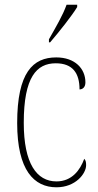

<svg xmlns="http://www.w3.org/2000/svg" viewBox="-20 -786 417 816"><path d="M188 -619V-606H193C231 -650 287 -721 308 -756V-766H263C247 -721 218 -672 188 -619ZM220 10C301 10 346 -48 346 -84C346 -98 344 -105 338 -111C321 -64 286 -15 220 -15C136 -15 81 -91 81 -264C81 -459 136 -517 217 -517C289 -517 318 -475 318 -406C331 -406 343 -415 343 -436C343 -494 299 -542 219 -542C120 -542 53 -478 53 -263C53 -62 125 10 220 10Z"/></svg>

Font: Noto Serif Georgian Condensed Thin
Style: Regular
Weight: 100
Width: 3
Designer: Monotype Design Team, Akaki Razmadze
Foundry: Google LLC
Version: Version 2.003